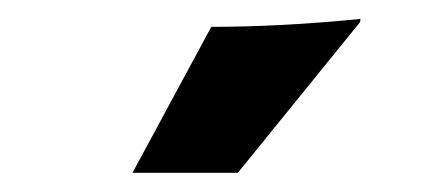

<svg xmlns="http://www.w3.org/2000/svg" viewBox="-20 -762 457 201"><path d="M201.2 -733.9Q274.4 -733.9 357.4 -742.2L356.9 -738.8L229 -581.1H118.7Z"/></svg>

Font: Hammersmith One
Style: Regular
Weight: 400
Designer: Nicole Fally
Foundry: Nicole Fally
Version: Version 1.003